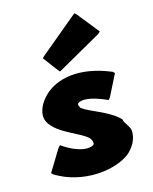

<svg xmlns="http://www.w3.org/2000/svg" viewBox="-126 -933 816 1026"><g transform="rotate(-15 282.0 -420.0)"><path d="M479 -244C426 -295 326 -322 287 -353C283 -359 279 -367 279 -373C279 -376 280 -378 283 -381C300 -393 345 -399 440 -356L443 -354L453 -366L513 -485L503 -495H502C330 -567 204 -533 139 -473L132 -466C100 -434 82 -397 82 -363C82 -338 94 -318 112 -300L119 -293C164 -248 251 -221 292 -185C301 -175 306 -164 306 -153C306 -150 305 -147 301 -143C278 -129 222 -126 133 -186L130 -189L119 -178L45 -57L55 -47C196 40 382 19 467 -49L475 -57C504 -86 521 -121 521 -160C521 -189 488 -215 488 -235ZM171 -671 161 -661 222 -580 232 -569 481 -710 492 -721 397 -840 386 -850Z"/></g></svg>

Font: Hussar Woodtype
Style: Ultra
Weight: 900
Foundry: Cannot Into Space Fonts
Version: Version 1.07